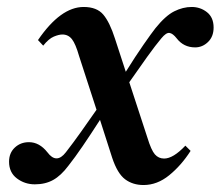

<svg xmlns="http://www.w3.org/2000/svg" viewBox="-20 -515 633 551"><path d="M80 14Q51 14 28.5 -3Q6 -20 6 -51Q6 -76 22.5 -91.5Q39 -107 63 -107Q93 -107 116 -78Q142 -43 169 -78Q190 -105 212 -136Q234 -167 257 -200L207 -354Q197 -389 186.5 -402.5Q176 -416 159 -416Q149 -416 134.5 -410Q120 -404 104 -384L89 -400Q154 -495 220 -495Q258 -495 276.5 -473Q295 -451 310 -404L341 -309Q369 -354 392 -387Q415 -420 426 -434Q455 -470 480 -482.5Q505 -495 530 -495Q555 -495 574 -480Q593 -465 593 -436Q593 -410 577 -394.5Q561 -379 540 -379Q507 -379 487 -405Q476 -419 466.5 -420.5Q457 -422 443 -405Q427 -386 402.5 -352Q378 -318 351 -279L403 -120Q414 -84 424.5 -72Q435 -60 451 -60Q477 -60 512 -97L527 -82Q500 -40 465.5 -12Q431 16 392 16Q361 16 339 -0.5Q317 -17 302 -62L267 -171Q240 -129 217.5 -96Q195 -63 176 -39Q155 -11 132.5 1.5Q110 14 80 14Z"/></svg>

Font: DM Serif Text
Style: Italic
Weight: 400
Italic angle: -12°
Designer: Colophon Foundry, Frank Grießhammer
Foundry: Colophon Foundry
Version: Version 5.100; ttfautohint (v1.8.2)